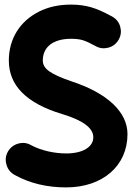

<svg xmlns="http://www.w3.org/2000/svg" viewBox="-20 -752 588 839"><path d="M498.5 -578.6C508.8 -596.7 510.7 -615.2 505.4 -635.3C500 -654.8 488.3 -669.4 470.2 -679.7C435.5 -698.7 405.3 -712.4 378.4 -720.2C351.6 -728 322.3 -731.9 290.5 -731.9C237.3 -731.9 190.4 -721.7 149.4 -700.7C67.4 -659.2 18.6 -583 18.6 -487.3C18.6 -378.4 95.7 -300.8 250.5 -253.9C341.8 -226.6 387.7 -192.9 387.7 -152.3C387.7 -109.4 341.3 -81.5 269.5 -81.5C218.3 -81.5 160.2 -93.8 115.7 -117.7C98.1 -127.9 79.6 -129.9 59.6 -124.5C39.6 -118.7 24.4 -106.9 14.2 -88.9C4.4 -70.8 2.4 -52.2 8.3 -32.7C13.7 -12.7 25.4 2 43.5 12.2C111.3 49.8 186.5 66.9 269 66.9C428.7 66.9 537.1 -27.3 537.1 -166C537.1 -261.7 450.2 -344.7 293.9 -396C246.6 -412.1 213.9 -426.8 195.3 -440.4C176.3 -453.6 167 -469.2 167 -487.3C167 -547.4 212.9 -582.5 290.5 -582.5C310.5 -582.5 328.1 -580.6 342.3 -576.2C356.4 -571.8 374.5 -563.5 397.5 -550.8C415.5 -540.5 434.1 -538.6 454.1 -543.9C473.6 -549.3 488.3 -561 498.5 -578.6Z"/></svg>

Font: Mikhak ExtraBold
Style: Regular
Weight: 800
Designer: Amin Abedi
Version: Version 3.2